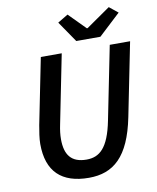

<svg xmlns="http://www.w3.org/2000/svg" viewBox="-93 -921 819 1004"><g transform="rotate(-10 316.5 -418.5)"><path d="M298 12C428 12 514 -60 555 -265L633 -654H525L447 -265C419 -124 371 -84 302 -84C221 -84 188 -129 188 -212C188 -236 191 -260 197 -289L270 -654H159L89 -305C83 -272 77 -235 77 -206C77 -60 153 12 298 12ZM356 -704H484L600 -812L554 -849L426 -760H422L335 -848L280 -815Z"/></g></svg>

Font: Source Sans Pro Semibold
Style: Italic
Weight: 600
Italic angle: -11°
Designer: Paul D. Hunt
Foundry: Adobe Systems Incorporated
Version: Version 3.006;hotconv 1.0.111;makeotfexe 2.5.65597